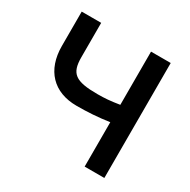

<svg xmlns="http://www.w3.org/2000/svg" viewBox="-129 -671 786 794"><g transform="rotate(30 263.5 -274.5)"><path d="M373 0H467V-549H373V-295C329 -288 303 -286 269 -286C163 -286 135 -307 135 -385V-549H42V-385C42 -270 108 -201 218 -201C271 -201 319 -204 373 -212Z"/></g></svg>

Font: Involve Medium
Style: Regular
Weight: 500
Designer: Stefan Peev
Foundry: Context Ltd.
Version: Version 1.001